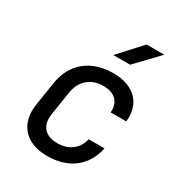

<svg xmlns="http://www.w3.org/2000/svg" viewBox="-186 -909 972 1043"><g transform="rotate(30 300.0 -387.5)"><path d="M301 -645H406L540 -785H429ZM262 10C397 10 488 -60 513 -182H414C399 -116 348 -78 276 -78C200 -78 159 -122 172 -202L195 -349C208 -428 263 -473 339 -473C410 -473 450 -434 444 -368H542C556 -484 482 -560 353 -560C212 -560 116 -483 96 -349L73 -202C53 -72 129 10 262 10Z"/></g></svg>

Font: JetBrains Mono Medium
Style: Italic
Weight: 436
Italic angle: -9°
Monospace: yes
Designer: Philipp Nurullin, Konstantin Bulenkov
Foundry: JetBrains
Version: Version 2.305